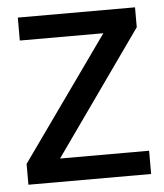

<svg xmlns="http://www.w3.org/2000/svg" viewBox="-45 -585 533 625"><g transform="rotate(-5 222.0 -272.5)"><path d="M133 -76H424V0H23V-68L309 -470H36V-545H419V-480Z"/></g></svg>

Font: Yekan
Style: Regular
Weight: 400
Designer: ParsMizban Co
Foundry: ParsMizban Co
Version: Version 2.000